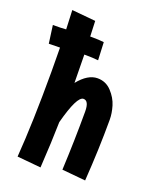

<svg xmlns="http://www.w3.org/2000/svg" viewBox="-144 -798 707 890"><g transform="rotate(20 210.0 -353.0)"><path d="M56 -721 173 -710 176 -634H189Q218 -634 244 -631L248 -543Q218 -546 189 -546H179Q181 -454 181 -407Q227 -464 275 -464Q316 -464 344 -434Q372 -404 382.5 -369Q393 -334 393 -302Q393 -157 382 1L266 -10Q273 -157 273 -299Q273 -352 246 -352Q214 -352 177 -212Q175 -112 167 15L50 4Q63 -168 63 -417Q63 -438 62.5 -478.5Q62 -519 62 -538Q43 -537 7 -537L-5 -625Q38 -625 60 -627Z"/></g></svg>

Font: Boogaloo
Style: Regular
Weight: 400
Designer: John Vargas Beltran
Foundry: John Vargas Beltran
Version: Version 1.001